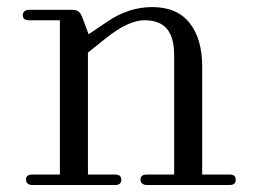

<svg xmlns="http://www.w3.org/2000/svg" viewBox="-20 -528 740 548"><path d="M150.9 -29.8V-470.2H63Q44.9 -470.2 44.9 -484.9Q44.9 -491.7 49.8 -495.8Q54.7 -500 63 -500H185.1Q197.3 -500 204.1 -495.1Q210.9 -490.2 215.8 -476.1L232.9 -430.2L284.2 -464.8Q346.2 -507.8 414.1 -507.8Q485.4 -507.8 521.2 -462.4Q557.1 -417 557.1 -337.9V-29.8H636.2Q652.8 -29.8 652.8 -15.1Q652.8 0 636.2 0H398.9Q390.6 0 385.7 -4.2Q380.9 -8.3 380.9 -15.1Q380.9 -29.8 398.9 -29.8H477.1V-370.1Q477.1 -420.9 456.5 -445.6Q436 -470.2 392.1 -470.2Q346.7 -470.2 282.2 -418.9L231 -377.9V-29.8H309.1Q326.2 -29.8 326.2 -15.1Q326.2 0 309.1 0H71.8Q63.5 0 58.8 -4.2Q54.2 -8.3 54.2 -15.1Q54.2 -29.8 71.8 -29.8Z"/></svg>

Font: Director Light
Style: Regular
Weight: 100
Designer: Ange Degheest & May Jolivet & Justine Herbel
Foundry: Velvetyne Type Foundry
Version: Version 1.000;FEAKit 1.0